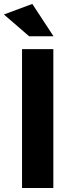

<svg xmlns="http://www.w3.org/2000/svg" viewBox="-34 -948 367 968"><path d="M77.1 0V-700.2H234.9V0ZM-14.2 -875 128.9 -928.2 235.8 -765.1H112.8Z"/></svg>

Font: TruenoSBd
Style: Demi
Weight: 600
Designer: Julieta Ulanovsky
Foundry: Julieta Ulanovsky
Version: Version 3.001b